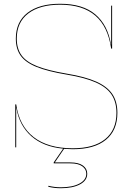

<svg xmlns="http://www.w3.org/2000/svg" viewBox="-20 -782 699 1019"><path d="M320 8 271 80H353Q397 80 420 96.5Q443 113 443 140Q443 176 404.5 196.5Q366 217 303 217Q266 217 236 209L237 204Q269 212 303 212Q364 212 401 192.5Q438 173 438 140Q438 116 416.5 100.5Q395 85 353 85H265V80L315 7Q210 -3 146.5 -59Q83 -115 67 -208H66V0H61V-228H66Q82 -114 158.5 -54.5Q235 5 366 5Q478 5 538 -43.5Q598 -92 598 -183Q598 -241 572 -280Q546 -319 488.5 -344.5Q431 -370 334 -386Q233 -403 174.5 -426.5Q116 -450 90 -486Q64 -522 64 -577Q64 -666 126 -714Q188 -762 299 -762Q419 -762 485.5 -706Q552 -650 569 -546H570V-752H575V-524H570Q553 -641 486 -699Q419 -757 299 -757Q191 -757 130 -710.5Q69 -664 69 -577Q69 -524 94 -489Q119 -454 176.5 -431Q234 -408 335 -391Q432 -375 490.5 -349Q549 -323 576 -283Q603 -243 603 -183Q603 -90 542 -40Q481 10 366 10Q350 10 320 8Z"/></svg>

Font: Hepta Slab Hairline
Style: Regular
Weight: 400
Designer: Michael LaGattuta
Foundry: Michael LaGattuta
Version: Version 1.100; ttfautohint (v1.8) -l 8 -r 50 -G 200 -x 14 -D